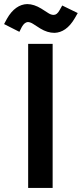

<svg xmlns="http://www.w3.org/2000/svg" viewBox="-78 -921 401 941"><path d="M60 0H180V-706H60ZM189 -760C226 -761 260 -783 288 -831L303 -857L227 -894L214 -871C205 -855 196 -848 185 -848C176 -848 168 -851 160 -856L124 -879C101 -893 78 -901 55 -901C18 -900 -17 -877 -44 -829L-58 -803L17 -765L29 -789C38 -805 48 -812 58 -813C67 -813 76 -809 84 -804L120 -781C143 -767 166 -760 189 -760Z"/></svg>

Font: Lineal
Style: Bold
Weight: 700
Designer: Created by Frank Adebiaye with contributions from Anton Moglia & Ariel Martín Pérez
Created by Frank ADEBIAYE with FontF
Foundry: Velvetyne Type Foundry
Version: Version 2.000;Glyphs 3.2 (3227)